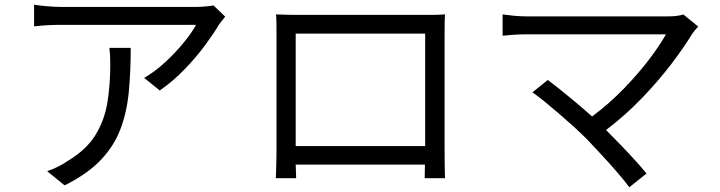

<svg xmlns="http://www.w3.org/2000/svg" viewBox="-20 -746 3040 811"><path d="M931.2 -675.8Q925.8 -668.5 917.5 -658.4Q909.2 -648.4 903.8 -640.1Q883.8 -606 847.2 -556.2Q810.5 -506.3 761.2 -454.8Q711.9 -403.3 654.8 -363.8L588.9 -417Q634.8 -443.4 679 -484.4Q723.1 -525.4 757.3 -567.6Q791.5 -609.9 808.1 -641.1Q790.5 -641.1 745.4 -641.1Q700.2 -641.1 639.9 -641.1Q579.6 -641.1 514.4 -641.1Q449.2 -641.1 390.6 -641.1Q332 -641.1 290.8 -641.1Q249.5 -641.1 237.8 -641.1Q182.6 -641.1 124 -634.8V-726.1Q150.4 -722.2 180.4 -719.5Q210.4 -716.8 237.8 -716.8Q250 -716.8 292.2 -716.8Q334.5 -716.8 394.5 -716.8Q454.6 -716.8 520.5 -716.8Q586.4 -716.8 647.5 -716.8Q708.5 -716.8 752.7 -716.8Q796.9 -716.8 812 -716.8Q826.2 -716.8 848.4 -718.8Q870.6 -720.7 881.8 -723.1ZM532.2 -543.9Q532.2 -442.4 523.9 -356.7Q515.6 -271 488.3 -199.5Q460.9 -127.9 404.8 -69.3Q348.6 -10.7 252.9 37.1L179.2 -22.9Q200.2 -29.8 224.1 -41.5Q248 -53.2 269 -67.9Q346.7 -115.2 384.3 -177.5Q421.9 -239.7 433.8 -314.2Q445.8 -388.7 445.8 -472.2Q445.8 -490.2 445.1 -507.3Q444.3 -524.4 441.9 -543.9Z M1146 -685.1Q1175.3 -684.1 1196.5 -683.6Q1217.8 -683.1 1234.9 -683.1Q1248.5 -683.1 1289.6 -683.1Q1330.6 -683.1 1387.2 -683.1Q1443.8 -683.1 1505.4 -683.1Q1566.9 -683.1 1623.3 -683.1Q1679.7 -683.1 1719.7 -683.1Q1759.8 -683.1 1772 -683.1Q1788.6 -683.1 1813 -683.3Q1837.4 -683.6 1859.9 -685.1Q1858.4 -666 1858.2 -646Q1857.9 -626 1857.9 -606.9Q1857.9 -595.7 1857.9 -557.9Q1857.9 -520 1857.9 -467.5Q1857.9 -415 1857.9 -357.7Q1857.9 -300.3 1857.9 -248.3Q1857.9 -196.3 1857.9 -159.9Q1857.9 -123.5 1857.9 -113.8Q1857.9 -98.1 1858.2 -71.5Q1858.4 -44.9 1858.9 -21.7Q1859.4 1.5 1859.9 6.8H1773.9L1774.9 -50.8H1229L1231 6.8H1145Q1145.5 0.5 1146.2 -22.2Q1147 -44.9 1147.5 -71.3Q1147.9 -97.7 1147.9 -115.2Q1147.9 -125.5 1147.9 -162.4Q1147.9 -199.2 1147.9 -252Q1147.9 -304.7 1147.9 -362.3Q1147.9 -419.9 1147.9 -472.2Q1147.9 -524.4 1147.9 -561Q1147.9 -597.7 1147.9 -606.9Q1147.9 -624 1147.7 -645.5Q1147.5 -667 1146 -685.1ZM1229 -128.9H1775.9V-604H1229Z M2458 -159.2Q2435.5 -181.6 2404.8 -209.7Q2374 -237.8 2341.1 -266.1Q2308.1 -294.4 2278.6 -318.4Q2249 -342.3 2229 -356L2293.9 -408.2Q2312.5 -394.5 2343.5 -369.9Q2374.5 -345.2 2410.6 -314.9Q2446.8 -284.7 2481 -253.9Q2554.7 -309.1 2616 -372.6Q2677.2 -436 2722.7 -496.1Q2768.1 -556.2 2793 -601.1Q2770.5 -601.1 2723.1 -601.1Q2675.8 -601.1 2614.3 -601.1Q2552.7 -601.1 2487.3 -601.1Q2421.9 -601.1 2363 -601.1Q2304.2 -601.1 2262 -601.1Q2219.7 -601.1 2205.1 -601.1Q2175.8 -601.1 2147 -598.9Q2118.2 -596.7 2103 -595.2V-685.1Q2124 -682.1 2151.4 -679.4Q2178.7 -676.8 2205.1 -676.8Q2217.8 -676.8 2259.3 -676.8Q2300.8 -676.8 2359.6 -676.8Q2418.5 -676.8 2484.6 -676.8Q2550.8 -676.8 2613.8 -676.8Q2676.8 -676.8 2726.3 -676.8Q2775.9 -676.8 2800.8 -676.8Q2843.8 -676.8 2866.2 -685.1L2929.2 -633.8Q2912.6 -616.2 2903.8 -603Q2868.2 -544.4 2814.5 -474.1Q2760.7 -403.8 2691.7 -331.8Q2622.6 -259.8 2540 -196.8Q2569.8 -167 2601.8 -133.8Q2633.8 -100.6 2662.4 -69.1Q2690.9 -37.6 2710.9 -13.2L2638.2 44.9Q2619.6 19.5 2589.1 -15.9Q2558.6 -51.3 2523.9 -88.9Q2489.3 -126.5 2458 -159.2Z"/></svg>

Font: Source Han Sans CN
Style: Regular
Weight: 400
Designer: Ryoko NISHIZUKA  (kana, bopomofo & ideographs); Paul D. Hunt (Latin, Greek & Cyrillic); Sandoll Communications , Soo-you
Foundry: Adobe
Version: Version 2.004;hotconv 1.0.118;makeotfexe 2.5.65603